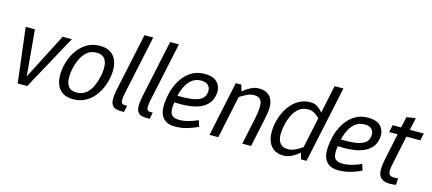

<svg xmlns="http://www.w3.org/2000/svg" viewBox="-53 -1192 3811 1692"><g transform="rotate(15 1852.5 -346.0)"><path d="M157 -500 195 -81 410 -500H494L221 0H134L73 -500Z M484 -250Q494 -298 515.5 -344Q537 -390 570 -427Q603 -464 648 -486Q693 -508 751 -508Q808 -508 843.5 -486Q879 -464 896.5 -427Q914 -390 915.5 -344Q917 -298 907 -250Q897 -202 875.5 -156Q854 -110 821 -73Q788 -36 743 -14Q698 8 641 8Q583 8 547.5 -14Q512 -36 495 -73Q478 -110 476 -156Q474 -202 484 -250ZM566 -250Q556 -203 557.5 -158.5Q559 -114 581 -85.5Q603 -57 655 -57Q706 -57 740.5 -85.5Q775 -114 795 -158.5Q815 -203 825 -250Q835 -297 833.5 -341Q832 -385 810 -413.5Q788 -442 737 -442Q685 -442 651 -413.5Q617 -385 596.5 -341Q576 -297 566 -250Z M1092 -60H1116L1104 0H1073Q1031 0 1010 -15Q989 -30 983.5 -57Q978 -84 982.5 -119.5Q987 -155 996 -196L1103 -700H1183L1076 -196Q1067 -156 1062.5 -125Q1058 -94 1063.5 -77Q1069 -60 1092 -60Z M1326 -60H1350L1338 0H1307Q1265 0 1244 -15Q1223 -30 1217.5 -57Q1212 -84 1216.5 -119.5Q1221 -155 1230 -196L1337 -700H1417L1310 -196Q1301 -156 1296.5 -125Q1292 -94 1297.5 -77Q1303 -60 1326 -60Z M1691 -443Q1643 -443 1609.5 -418Q1576 -393 1554.5 -351Q1533 -309 1522 -260Q1579 -258 1633.5 -263Q1688 -268 1725.5 -287Q1763 -306 1772 -347Q1781 -388 1760.5 -415.5Q1740 -443 1691 -443ZM1759 -101 1777 -45Q1777 -45 1749 -32Q1721 -19 1673.5 -5.5Q1626 8 1566 8Q1482 8 1447 -52Q1412 -112 1441 -250Q1451 -298 1472.5 -344Q1494 -390 1526.5 -427Q1559 -464 1603.5 -486Q1648 -508 1705 -508Q1792 -508 1827.5 -462Q1863 -416 1849 -347Q1839 -301 1811 -271Q1783 -241 1744 -224.5Q1705 -208 1660.5 -201.5Q1616 -195 1572 -195L1510 -196Q1498 -116 1517.5 -87Q1537 -58 1587 -58Q1632 -58 1671 -69Q1710 -80 1734.5 -90.5Q1759 -101 1759 -101Z M2263 0H2183L2236 -250Q2258 -358 2243 -399Q2228 -440 2174 -440Q2140 -440 2106.5 -423Q2073 -406 2046 -388L1964 0H1884L1960 -360L1990 -500H2040L2057 -443Q2087 -468 2124 -488Q2161 -508 2198 -508H2199Q2280 -508 2312.5 -454.5Q2345 -401 2326 -302L2316 -250Z M2668 -442Q2616 -442 2582 -413.5Q2548 -385 2527.5 -341Q2507 -297 2497 -250Q2487 -203 2488 -158.5Q2489 -114 2511.5 -85.5Q2534 -57 2585 -57Q2618 -57 2652.5 -74Q2687 -91 2713 -111L2772 -389Q2754 -408 2727.5 -425Q2701 -442 2668 -442ZM2838 -700H2918L2784 -70L2769 0H2719L2703 -57Q2673 -31 2636 -11.5Q2599 8 2562 8Q2508 8 2474.5 -14Q2441 -36 2424.5 -73Q2408 -110 2406.5 -156Q2405 -202 2415 -250Q2425 -298 2446 -344Q2467 -390 2499.5 -427Q2532 -464 2574.5 -486Q2617 -508 2671 -508Q2708 -508 2736 -489Q2764 -470 2784 -445Z M3182 -443Q3134 -443 3100.5 -418Q3067 -393 3045.5 -351Q3024 -309 3013 -260Q3070 -258 3124.5 -263Q3179 -268 3216.5 -287Q3254 -306 3263 -347Q3272 -388 3251.5 -415.5Q3231 -443 3182 -443ZM3250 -101 3268 -45Q3268 -45 3240 -32Q3212 -19 3164.5 -5.5Q3117 8 3057 8Q2973 8 2938 -52Q2903 -112 2932 -250Q2942 -298 2963.5 -344Q2985 -390 3017.5 -427Q3050 -464 3094.5 -486Q3139 -508 3196 -508Q3283 -508 3318.5 -462Q3354 -416 3340 -347Q3330 -301 3302 -271Q3274 -241 3235 -224.5Q3196 -208 3151.5 -201.5Q3107 -195 3063 -195L3001 -196Q2989 -116 3008.5 -87Q3028 -58 3078 -58Q3123 -58 3162 -69Q3201 -80 3225.5 -90.5Q3250 -101 3250 -101Z M3588 -60 3586 0Q3559 5 3533 5Q3456 5 3433 -40Q3410 -85 3435 -200L3484 -434H3407L3421 -500H3498L3520 -600L3602 -612L3578 -500H3705L3691 -434H3564L3508 -167Q3495 -106 3504 -81.5Q3513 -57 3551 -57Q3560 -57 3568.5 -58Q3577 -59 3588 -60Z"/></g></svg>

Font: Epunda Sans
Style: Italic
Weight: 400
Italic angle: -12.0243°
Designer: Simon Atzbach
Foundry: typofactur
Version: Version 2.204; ttfautohint (v1.8.4.7-5d5b)